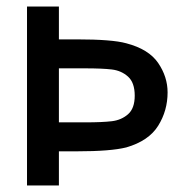

<svg xmlns="http://www.w3.org/2000/svg" viewBox="-20 -570 566 590"><path d="M161 -550H63V0H161V-105H217Q320 -105 368 -117Q437 -137 466 -183.5Q495 -230 495 -286Q495 -334 466 -376.5Q437 -419 368 -437Q325 -449 216 -449H161ZM241 -360Q294 -360 323.5 -356.5Q353 -353 373.5 -334.5Q394 -316 394 -276Q394 -237 373.5 -219Q353 -201 323.5 -197.5Q294 -194 242 -194H161V-360Z"/></svg>

Font: Cambay Devanagari
Style: Regular
Weight: 700
Designer: Pooja Saxena
Foundry: Pooja Saxena
Version: Version 1.095;PS 001.095;hotconv 1.0.70;makeotf.lib2.5.58329